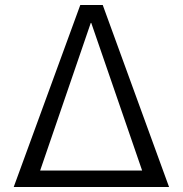

<svg xmlns="http://www.w3.org/2000/svg" viewBox="-20 -750 733 770"><path d="M346 -658H344L141 -66H550ZM573 0H118H93H35L302 -730H392L658 0H600Z"/></svg>

Font: M PLUS 1p
Style: Regular
Weight: 400
Version: Version 1.062